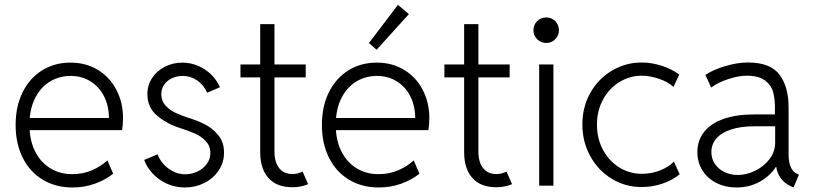

<svg xmlns="http://www.w3.org/2000/svg" viewBox="-20 -789 3459 816"><path d="M46.4 -257.8Q46.4 -336.9 76.2 -397Q106 -457 158.9 -490Q211.9 -522.9 279.3 -522.9Q345.7 -522.9 396.7 -491.5Q447.8 -460 475.3 -406Q502.9 -352.1 502.9 -287.6Q502.9 -274.4 501.7 -259Q500.5 -243.7 499 -235.8H106Q109.9 -179.2 133.8 -137Q157.7 -94.7 197.3 -71.8Q236.8 -48.8 287.1 -48.8Q333.5 -48.8 372.1 -65.9Q410.6 -83 436.5 -107.4L460.9 -50.8Q428.2 -24.4 383.3 -8.3Q338.4 7.8 287.6 7.8Q216.8 7.8 161.9 -25.1Q106.9 -58.1 76.7 -118.4Q46.4 -178.7 46.4 -257.8ZM442.9 -287.6Q442.9 -337.4 422.9 -378.2Q402.8 -418.9 365.7 -442.6Q328.6 -466.3 280.3 -466.3Q234.4 -466.3 196.5 -444.8Q158.7 -423.3 135 -382.8Q111.3 -342.3 106.4 -287.6Z M592.8 -109.4 649.9 -133.3Q657.2 -111.8 674.3 -92.3Q691.4 -72.8 715.8 -60.5Q740.2 -48.3 767.6 -48.3Q793.5 -48.3 818.1 -59.6Q842.8 -70.8 858.4 -91.6Q874 -112.3 874 -138.7Q874 -168.5 854.7 -189Q835.4 -209.5 809.1 -221.2Q782.7 -232.9 744.1 -245.1Q688 -263.2 647.2 -297.9Q606.4 -332.5 606.4 -388.7Q606.4 -427.2 626.7 -457.8Q647 -488.3 681.2 -505.6Q715.3 -522.9 754.9 -522.9Q789.6 -522.9 821.8 -509.3Q854 -495.6 878.2 -471.7Q902.3 -447.8 914.6 -418L860.4 -395Q845.7 -428.2 817.9 -447.3Q790 -466.3 756.3 -466.3Q731.9 -466.3 710.9 -456.5Q689.9 -446.8 677.7 -429Q665.5 -411.1 665.5 -388.2Q665.5 -359.9 683.6 -340.3Q701.7 -320.8 724.6 -310.1Q747.6 -299.3 778.3 -289.1Q818.4 -276.9 850.6 -260.7Q882.8 -244.6 907.5 -214.8Q932.1 -185.1 932.1 -140.6Q932.1 -98.1 909.2 -64.2Q886.2 -30.3 848.1 -11.2Q810.1 7.8 765.6 7.8Q724.1 7.8 688.5 -8.8Q652.8 -25.4 628.2 -52.2Q603.5 -79.1 592.8 -109.4Z M1085.9 -142.1V-460H1002V-515.1H1085.9V-686.5H1146.5V-515.1H1279.3V-460H1146.5V-144.5Q1146.5 -99.6 1166.5 -74.5Q1186.5 -49.3 1223.1 -49.3Q1244.1 -49.3 1266.1 -59.6L1289.6 -6.3Q1258.3 6.8 1223.1 6.8Q1155.8 6.8 1120.8 -32.7Q1085.9 -72.3 1085.9 -142.1Z M1348.1 -257.8Q1348.1 -336.9 1377.9 -397Q1407.7 -457 1460.7 -490Q1513.7 -522.9 1581.1 -522.9Q1647.5 -522.9 1698.5 -491.5Q1749.5 -460 1777.1 -406Q1804.7 -352.1 1804.7 -287.6Q1804.7 -274.4 1803.5 -259Q1802.2 -243.7 1800.8 -235.8H1407.7Q1411.6 -179.2 1435.5 -137Q1459.5 -94.7 1499 -71.8Q1538.6 -48.8 1588.9 -48.8Q1635.3 -48.8 1673.8 -65.9Q1712.4 -83 1738.3 -107.4L1762.7 -50.8Q1730 -24.4 1685.1 -8.3Q1640.1 7.8 1589.4 7.8Q1518.6 7.8 1463.6 -25.1Q1408.7 -58.1 1378.4 -118.4Q1348.1 -178.7 1348.1 -257.8ZM1744.6 -287.6Q1744.6 -337.4 1724.6 -378.2Q1704.6 -418.9 1667.5 -442.6Q1630.4 -466.3 1582 -466.3Q1536.1 -466.3 1498.3 -444.8Q1460.4 -423.3 1436.8 -382.8Q1413.1 -342.3 1408.2 -287.6ZM1547.9 -606 1671.4 -768.6 1717.8 -729 1580.6 -577.6Z M1952.6 -142.1V-460H1868.7V-515.1H1952.6V-686.5H2013.2V-515.1H2146V-460H2013.2V-144.5Q2013.2 -99.6 2033.2 -74.5Q2053.2 -49.3 2089.8 -49.3Q2110.8 -49.3 2132.8 -59.6L2156.2 -6.3Q2125 6.8 2089.8 6.8Q2022.5 6.8 1987.5 -32.7Q1952.6 -72.3 1952.6 -142.1Z M2271.5 -515.1H2332V0H2271.5ZM2247.1 -660.6Q2247.1 -683.6 2262.9 -699.2Q2278.8 -714.8 2301.3 -714.8Q2324.2 -714.8 2339.8 -699.2Q2355.5 -683.6 2355.5 -660.6Q2355.5 -638.2 2339.8 -622.3Q2324.2 -606.4 2301.3 -606.4Q2278.8 -606.4 2262.9 -622.3Q2247.1 -638.2 2247.1 -660.6Z M2455.1 -260.3Q2455.1 -335.4 2489.7 -395.8Q2524.4 -456.1 2582.3 -489.7Q2640.1 -523.4 2707 -523.4Q2749.5 -523.4 2792.2 -509.5Q2835 -495.6 2866.7 -472.2L2842.3 -419.4Q2819.8 -440.9 2781 -454.1Q2742.2 -467.3 2708 -467.3Q2657.2 -467.3 2613.3 -440.7Q2569.3 -414.1 2543.2 -366.5Q2517.1 -318.8 2517.1 -258.8Q2517.1 -200.2 2542.5 -152.6Q2567.9 -105 2611.6 -77.6Q2655.3 -50.3 2708.5 -50.3Q2749 -50.3 2785.6 -64.9Q2822.3 -79.6 2844.2 -102.1L2868.7 -48.3Q2837.4 -22.9 2795.2 -8.5Q2752.9 5.9 2706.5 5.9Q2637.7 5.9 2580.1 -29.1Q2522.5 -64 2488.8 -125Q2455.1 -186 2455.1 -260.3Z M2943.8 -142.6Q2943.8 -191.9 2972.2 -228Q3000.5 -264.2 3054.7 -283.4Q3108.9 -302.7 3185.1 -302.7H3273.4V-333.5Q3273.4 -370.1 3265.4 -398.9Q3257.3 -427.7 3230.7 -447.5Q3204.1 -467.3 3153.3 -467.3Q3118.7 -467.3 3075.2 -452.9Q3031.7 -438.5 3002.4 -417L2978 -470.7Q3012.7 -493.7 3063.7 -508.5Q3114.7 -523.4 3158.7 -523.4Q3253.9 -523.4 3292.7 -471.9Q3331.5 -420.4 3331.5 -333V-134.3Q3331.5 -65.9 3368.2 -50.3L3375.5 -46.9L3352.5 7.8L3339.4 2Q3314.5 -9.8 3298.6 -31.2Q3282.7 -52.7 3279.3 -79.1H3276.9Q3252.9 -41 3208.7 -16.6Q3164.6 7.8 3109.9 7.8Q3063.5 7.8 3025.6 -11Q2987.8 -29.8 2965.8 -64Q2943.8 -98.1 2943.8 -142.6ZM3115.2 -45.4Q3152.8 -45.4 3189.7 -63.5Q3226.6 -81.5 3250.5 -113Q3274.4 -144.5 3274.4 -183.1V-252.4H3188.5Q3129.4 -252.4 3087.9 -239Q3046.4 -225.6 3024.9 -200.9Q3003.4 -176.3 3003.4 -142.6Q3003.4 -114.3 3018.3 -92.3Q3033.2 -70.3 3058.8 -57.9Q3084.5 -45.4 3115.2 -45.4Z"/></svg>

Font: Reddit Sans Light
Style: Regular
Weight: 300
Designer: Stephen Hutchings
Foundry: Reddit
Version: Version 1.013